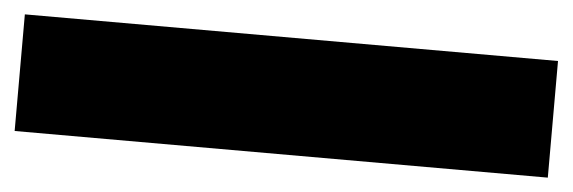

<svg xmlns="http://www.w3.org/2000/svg" viewBox="-28 -406 856 287"><g transform="rotate(5 400.0 -262.5)"><path d="M800 -350H0V-175H800Z"/></g></svg>

Font: Variable Test Axis Matching
Style: Regular
Weight: 400
Version: Version 1.000